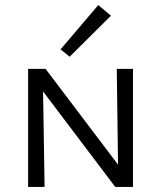

<svg xmlns="http://www.w3.org/2000/svg" viewBox="-20 -738 637 758"><path d="M418 -676 255 -514 219 -543 368 -718ZM441 -466H505V0H435L150 -377L156 0H91V-466H160L446 -88Z"/></svg>

Font: EauTestSC
Style: Regular
Weight: 400
Designer: Christian Thalmann (Catharsis Fonts)
Version: Version 0.001;PS 000.001;hotconv 1.0.88;makeotf.lib2.5.64775